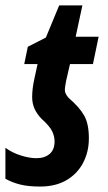

<svg xmlns="http://www.w3.org/2000/svg" viewBox="-40 -681 399 711"><path d="M108.9 9.8Q64 9.8 34.2 2.2Q4.4 -5.4 -20 -19V-133.8Q4.4 -115.7 36.4 -105.5Q68.4 -95.2 95.2 -95.2Q125 -95.2 143.6 -110.8Q162.1 -126.5 162.1 -157.2Q162.1 -175.8 153.3 -194.6Q144.5 -213.4 113.8 -241.2Q97.2 -258.3 88.1 -277.8Q79.1 -297.4 79.1 -321.8Q79.1 -353.5 87.9 -392.1L99.1 -443.8H49.8L63 -507.8L129.9 -542L179.2 -661.1H265.1L240.2 -544.9H325.2L304.2 -443.8H219.2L205.1 -382.8Q203.6 -375 201.9 -364.7Q200.2 -354.5 200.2 -347.2Q200.2 -333.5 214.8 -317.9Q253.9 -284.2 271.5 -253.4Q289.1 -222.7 289.1 -168.9Q289.1 -118.7 267.8 -78.1Q246.6 -37.6 206.3 -13.9Q166 9.8 108.9 9.8Z"/></svg>

Font: Open Sans Condensed
Style: Bold Italic
Weight: 700
Width: 3
Italic angle: -12°
Designer: Monotype Design Team
Foundry: Monotype Imaging Inc.
Version: Version 3.003; ttfautohint (v1.8.4)